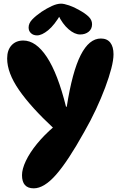

<svg xmlns="http://www.w3.org/2000/svg" viewBox="-20 -828 658 1047"><path d="M164 199Q100 199 100 127Q100 94 121 49.5Q142 5 181.5 -43.5Q221 -92 275 -138L274 -127Q148 -244 83.5 -337.5Q19 -431 19 -509Q19 -555 43 -581Q67 -607 107 -607Q176 -607 235.5 -517Q295 -427 340 -246H344Q374 -437 420 -527.5Q466 -618 530 -618Q564 -618 581.5 -595.5Q599 -573 599 -532Q599 -501 587 -454.5Q575 -408 553.5 -350.5Q532 -293 503 -231Q474 -169 439 -108Q350 52 285 125.5Q220 199 164 199ZM313 -808Q329 -808 357 -798.5Q385 -789 412 -773Q445 -755 463.5 -737Q482 -719 482 -696Q482 -670 463.5 -655Q445 -640 417 -640Q387 -640 354 -668.5Q321 -697 297 -747L313 -753Q277 -691 242.5 -663Q208 -635 182 -635Q162 -635 149 -647Q136 -659 136 -678Q136 -701 155.5 -721.5Q175 -742 207 -764Q236 -783 263.5 -795.5Q291 -808 313 -808Z"/></svg>

Font: DynaPuff Medium
Style: Regular
Weight: 500
Version: Version 2.000